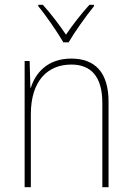

<svg xmlns="http://www.w3.org/2000/svg" viewBox="-20 -783 553 803"><path d="M245 -606H267C292 -649 339 -715 373 -757V-763H354C318 -723 283 -678 256 -638C229 -678 192 -727 159 -763H140V-757C172 -719 219 -650 245 -606ZM278 -538C178 -538 128 -477 109 -416H107L104 -528H83V0H109V-305C109 -446 180 -513 278 -513C359 -513 408 -465 408 -352V0H434V-357C434 -481 377 -538 278 -538Z"/></svg>

Font: Noto Sans Sinhala UI SemiCondensed Thin
Style: Regular
Weight: 100
Width: 4
Designer: Jelle Bosma - Monotype Design Team
Foundry: Monotype Imaging Inc.
Version: Version 2.006